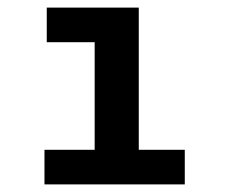

<svg xmlns="http://www.w3.org/2000/svg" viewBox="-20 -485 603 505"><path d="M97 0H466V-91H345V-465H103V-374H229V-91H97Z"/></svg>

Font: Inconsolata SemiExpanded
Style: Bold
Weight: 700
Width: 6
Monospace: yes
Designer: Raph Levien, Cyreal, Brenton Simpson
Foundry: Raph Levien, Cyreal, Google
Version: Version 3.100